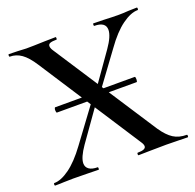

<svg xmlns="http://www.w3.org/2000/svg" viewBox="-113 -743 875 861"><g transform="rotate(-20 324.5 -312.5)"><path d="M514 -324Q514 -311 510 -311H314V-336H510Q514 -336 514 -324ZM124 -318Q124 -322 125.5 -326Q127 -330 128 -330H314V-305H128Q126 -305 125 -309Q124 -313 124 -318ZM407 -12Q446 -12 446 -29Q446 -38 437 -51L123 -535Q96 -577 70.5 -595Q45 -613 15 -613Q12 -613 12 -619Q12 -625 15 -625L56 -624Q84 -622 97 -622Q131 -622 183 -624L238 -625Q240 -625 240 -619Q240 -613 238 -613Q218 -613 208 -609.5Q198 -606 198 -596Q198 -586 207 -573L526 -83Q552 -45 578 -28.5Q604 -12 641 -12Q644 -12 644 -6Q644 0 641 0Q613 0 598 -1L539 -2L458 -1Q440 0 407 0Q404 0 404 -6Q404 -12 407 -12ZM9 -12Q41 -12 82 -41.5Q123 -71 167 -131L300 -311L316 -298L195 -127Q161 -78 161 -50Q161 -32 175 -22Q189 -12 216 -12Q218 -12 218 -6Q218 0 216 0Q184 0 167 -1L95 -2L49 -1Q37 0 9 0Q6 0 6 -6Q6 -12 9 -12ZM318 -326 437 -495Q472 -545 472 -575Q472 -613 418 -613Q416 -613 416 -619Q416 -625 418 -625L467 -624Q507 -622 539 -622Q559 -622 585 -624L625 -625Q628 -625 628 -619Q628 -613 625 -613Q592 -613 550 -582.5Q508 -552 464 -490L334 -313Z"/></g></svg>

Font: Cormorant Infant SemiBold
Style: Regular
Weight: 600
Designer: Christian Thalmann (Catharsis Fonts)
Foundry: Catharsis Fonts
Version: Version 4.000